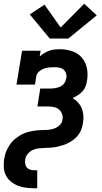

<svg xmlns="http://www.w3.org/2000/svg" viewBox="-25 -791 545 1026"><path d="M241 -585 134 -714 213 -766 299 -644 425 -771 492 -709 340 -585ZM158 215Q136 215 113.5 212Q91 209 70.5 201Q50 193 33.5 179.5Q17 166 7 147Q-3 128 -4.5 105Q-6 82 -3 60Q-1 47 2.5 34.5Q6 22 11.5 10.5Q17 -1 24 -12.5Q31 -24 40 -34Q49 -44 59.5 -52Q70 -60 81.5 -67Q93 -74 105 -79Q117 -84 129.5 -87Q142 -90 154.5 -92Q167 -94 179.5 -95Q192 -96 204.5 -96Q217 -96 229.5 -97Q242 -98 254.5 -101Q267 -104 278.5 -110.5Q290 -117 298.5 -127.5Q307 -138 309 -151Q312 -167 306.5 -182Q301 -197 289.5 -206.5Q278 -216 262.5 -219Q247 -222 231 -222H175L190 -318H246Q259 -318 272.5 -320.5Q286 -323 298.5 -329Q311 -335 319 -347Q327 -359 329 -372Q332 -385 328 -398Q324 -411 314.5 -419Q305 -427 292 -429.5Q279 -432 265 -432Q251 -432 237 -430.5Q223 -429 209 -424Q195 -419 183.5 -408.5Q172 -398 169 -384L162 -339H63L93 -520H192L187 -489Q198 -499 211 -507Q224 -515 238 -520Q252 -525 266.5 -526.5Q281 -528 295 -528Q328 -528 360 -517.5Q392 -507 412.5 -483Q433 -459 439.5 -426Q446 -393 440 -360Q438 -345 432.5 -330Q427 -315 416 -303Q405 -291 391.5 -282.5Q378 -274 363 -267Q379 -258 392 -243.5Q405 -229 412 -211.5Q419 -194 420.5 -173.5Q422 -153 418 -133Q416 -117 410.5 -101.5Q405 -86 395 -72Q385 -58 371 -47Q357 -36 342 -28Q327 -20 311 -15Q295 -10 279 -6.5Q263 -3 247 -2Q231 -1 215 -0.5Q199 0 183 1.5Q167 3 151.5 10Q136 17 124.5 30Q113 43 110 59Q108 71 109.5 83Q111 95 118 103.5Q125 112 136 115.5Q147 119 158 119H174V215Z"/></svg>

Font: Iosevka Gothic
Style: Bold Italic
Weight: 700
Italic angle: -9°
Monospace: yes
Designer: Belleve Invis
Foundry: Belleve Invis
Version: Version 15.5.1; ttfautohint (v1.8.4)